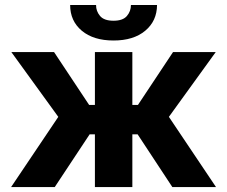

<svg xmlns="http://www.w3.org/2000/svg" viewBox="-20 -756 918 776"><path d="M24.9 0 215.6 -283.7 25.9 -545.5H198.5L340.2 -332H363.6V-545.5H514.9V-332H537.6L679.3 -545.5H851.9L662.6 -283.7L853 0H676.5L536.2 -213.1H514.9V0H363.6V-213.1H342.3L201.3 0ZM509.2 -735.8H614.7Q614.3 -671.2 566.9 -631.7Q519.5 -592.3 438.9 -592.3Q358 -592.3 310.7 -631.7Q263.5 -671.2 263.5 -735.8H368.3Q367.9 -711.3 384.1 -691.8Q400.2 -672.2 438.9 -672.2Q476.6 -672.2 492.9 -691.4Q509.2 -710.6 509.2 -735.8Z"/></svg>

Font: InterMG
Style: Bold
Weight: 700
Designer: Rasmus Andersson
Foundry: rsms
Version: Version 3.019;December 26, 2023;FontCreator 15.0.0.2955 64-b